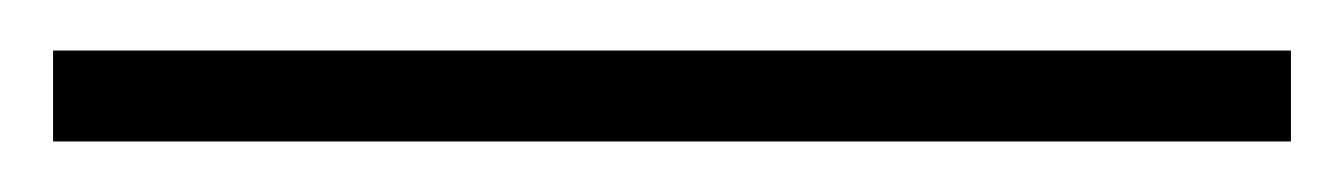

<svg xmlns="http://www.w3.org/2000/svg" viewBox="-20 93 531 76"><path d="M1 113H491V149H1Z"/></svg>

Font: EIisabethische
Style: Book
Weight: 400
Designer: Salychow
Version: Version 1.3